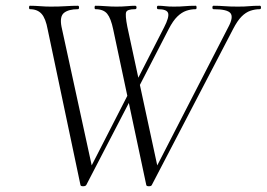

<svg xmlns="http://www.w3.org/2000/svg" viewBox="-20 -645 928 668"><path d="M489 -1 374 -542Q366 -581 353 -597Q340 -613 312 -613Q309 -613 309 -619Q309 -625 312 -625Q329 -625 348 -623.5Q367 -622 385 -622Q406 -622 422 -623.5Q438 -625 450 -625Q455 -625 455 -619Q455 -613 450 -613Q423 -613 419 -603Q415 -593 423 -552L530 -56L497 -11L774 -550Q793 -585 782 -599Q771 -613 723 -613Q719 -613 719 -619Q719 -625 723 -625Q743 -625 761.5 -623.5Q780 -622 808 -622Q832 -622 847 -623.5Q862 -625 884 -625Q888 -625 888 -619Q888 -613 884 -613Q867 -613 851 -607.5Q835 -602 820.5 -587.5Q806 -573 791 -544L508 -1Q506 3 498 3Q490 3 489 -1ZM260 -1 146 -542Q139 -581 124.5 -597Q110 -613 84 -613Q81 -613 81 -619Q81 -625 84 -625Q101 -625 120 -623.5Q139 -622 156 -622Q186 -622 209 -623.5Q232 -625 251 -625Q255 -625 255 -619Q255 -613 251 -613Q219 -613 203 -600.5Q187 -588 194 -552L302 -56L269 -11L437 -339L447 -323L280 -1Q277 3 269 3Q261 3 260 -1ZM453 -323 443 -339 551 -550Q569 -585 565 -599Q561 -613 530 -613Q526 -613 526 -619Q526 -625 530 -625Q543 -625 554.5 -623.5Q566 -622 585 -622Q608 -622 623.5 -623.5Q639 -625 661 -625Q664 -625 664 -619Q664 -613 661 -613Q644 -613 628 -607.5Q612 -602 597 -587.5Q582 -573 567 -544Z"/></svg>

Font: Cormorant Light Light
Style: Italic
Weight: 300
Italic angle: -10°
Version: Version 4.000